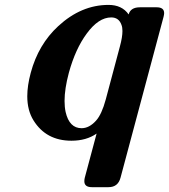

<svg xmlns="http://www.w3.org/2000/svg" viewBox="-20 -567 693 787"><path d="M272.9 9.8Q168.9 9.8 117.2 -73.7Q91.8 -114.7 91.8 -172.4Q91.8 -215.8 106 -268.6Q137.2 -384.8 218.8 -460Q313 -546.9 424.8 -546.9Q480 -546.9 507.3 -507.8Q515.1 -537.1 553.7 -537.1H622.1Q652.8 -537.1 652.8 -513.2Q652.8 -507.3 650.4 -498L474.1 161.1Q463.9 200.2 424.8 200.2H356.4Q325.7 200.2 325.7 175.8Q325.7 168.5 327.6 161.1L376 -19.5Q334 9.8 272.9 9.8ZM314.5 -41.5Q345.7 -41.5 373.5 -72.3Q397 -98.1 413.6 -159.7L471.7 -377.4Q481.9 -415 481.9 -439.9Q481.9 -455.1 478 -464.8Q467.3 -495.6 436 -495.6Q383.8 -495.6 335.4 -429.2Q289.1 -366.7 262.2 -268.6Q244.6 -202.6 244.6 -153.3Q244.6 -128.4 249 -107.9Q264.2 -41.5 314.5 -41.5Z"/></svg>

Font: Cursive Sans
Style: Bold
Weight: 700
Italic angle: -15°
Designer: Wojciech Kalinowski "wmk69" (wmk69@o2.pl)
Foundry: Wojciech Kalinowski "wmk69" (wmk69@o2.pl)
Version: Wersja 3.1.0; 2022-02-18